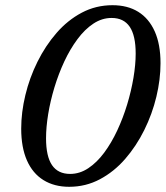

<svg xmlns="http://www.w3.org/2000/svg" viewBox="-20 -707 637 738"><path d="M157 -175.5Q157 -106 180 -72.2Q203 -38.5 249.5 -38.5Q286.5 -38.5 319.5 -60.5Q352.5 -82.5 380.5 -120.2Q408.5 -158 430.8 -205.8Q453 -253.5 468.8 -305.5Q484.5 -357.5 493 -408Q501.5 -458.5 501.5 -501Q501.5 -570.5 478.5 -604.2Q455.5 -638 409 -638Q372 -638 339 -616.2Q306 -594.5 277.8 -556.5Q249.5 -518.5 227.2 -470.8Q205 -423 189.2 -371Q173.5 -319 165.2 -268.5Q157 -218 157 -175.5ZM412.5 -687Q470.5 -687 511.5 -661.5Q552.5 -636 574.8 -586.2Q597 -536.5 597 -464Q597 -401.5 581 -335Q565 -268.5 534.5 -207Q504 -145.5 461.2 -96.2Q418.5 -47 364 -18Q309.5 11 246 11Q188.5 11 147 -14.8Q105.5 -40.5 83.5 -90.5Q61.5 -140.5 61.5 -212.5Q61.5 -275 77.5 -341.5Q93.5 -408 124 -469.5Q154.5 -531 197.2 -580.2Q240 -629.5 294.2 -658.2Q348.5 -687 412.5 -687Z"/></svg>

Font: Newsreader 16pt 16pt Medium
Style: Italic
Weight: 500
Italic angle: -17°
Version: Version 1.003